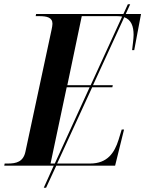

<svg xmlns="http://www.w3.org/2000/svg" viewBox="-47 -780 684 904"><path d="M-27 0H206L159 104H170L218 0H495L537 -170H526L511 -121C492 -61 459 -10 377 -10H222L387 -369H482L484 -379H391L538 -699C571 -687 582 -656 582 -616C582 -596 577 -564 575 -544H585L617 -714H545L566 -760H555L534 -714H123L121 -704H137C174 -704 200 -698 200 -668C200 -661 198 -651 196 -641L73 -67C63 -18 30 -10 -10 -10H-25ZM270 -379 338 -704H504C513 -704 521 -703 528 -702L380 -379ZM191 -10 267 -369H375L211 -10Z"/></svg>

Font: Noto Serif Display SemiCondensed SemiBold
Style: Italic
Weight: 600
Width: 4
Italic angle: -12°
Designer: Monotype Design Team
Foundry: Monotype Imaging Inc.
Version: Version 2.009